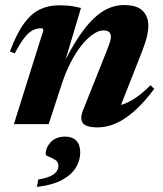

<svg xmlns="http://www.w3.org/2000/svg" viewBox="-20 -492 646 761"><path d="M38.5 -280.5 19.5 -288Q45.5 -358.5 74.8 -398.5Q104 -438.5 138.2 -454.8Q172.5 -471 213 -471Q230.5 -471 244 -470Q257.5 -469 271 -466.8Q284.5 -464.5 301 -460.5L230 -222.5L226 -228Q259.5 -297 290.8 -344Q322 -391 351.8 -419Q381.5 -447 411 -459.5Q440.5 -472 471 -472Q523.5 -472 545.8 -449Q568 -426 568 -391Q568 -373 562.8 -349.2Q557.5 -325.5 544 -290.5L445 -39L419.5 -71.5Q441.5 -70.5 465 -77.8Q488.5 -85 516 -103.2Q543.5 -121.5 576.5 -154L591.5 -140Q550.5 -85 512 -51.2Q473.5 -17.5 437.5 -2.2Q401.5 13 366.5 13Q323 13 309.2 -3.2Q295.5 -19.5 308.5 -53.5L401 -285.5Q411.5 -312 415.5 -324.8Q419.5 -337.5 419.5 -346Q419.5 -358 412.5 -364.8Q405.5 -371.5 390 -371.5Q371 -371.5 348.8 -356.2Q326.5 -341 303.5 -312.5Q280.5 -284 259.8 -243.8Q239 -203.5 223 -153.5L173 0H35L151.5 -370.5Q152 -375 150 -377.5Q148 -380 143.5 -380Q127 -380 111.2 -372.8Q95.5 -365.5 78.2 -344.2Q61 -323 38.5 -280.5ZM161 119Q161 93 181.2 71.2Q201.5 49.5 239 49.5Q267 49.5 282.5 65.8Q298 82 298 112.5Q298 141.5 282 170Q266 198.5 228.5 219.8Q191 241 126.5 249L131.5 219.5Q162.5 214.5 180 206Q197.5 197.5 204.5 187Q211.5 176.5 211.5 165Q211.5 149.5 199 141.8Q186.5 134 173.8 129.2Q161 124.5 161 119Z"/></svg>

Font: Newsreader 36pt
Style: Bold Italic
Weight: 700
Italic angle: -17°
Designer: Hugues Gentile
Foundry: Production Type
Version: Version 1.003